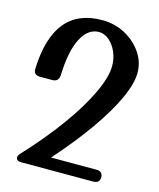

<svg xmlns="http://www.w3.org/2000/svg" viewBox="-115 -853 776 935"><g transform="rotate(15 273.0 -385.5)"><path d="M444 -60Q477 -60 477 -30Q477 0 444 0H84Q56 0 56 -18Q56 -29 68 -41Q165 -145 237 -244.5Q309 -344 348.5 -428Q388 -512 388 -567Q388 -605 373.5 -638Q359 -671 335 -691Q311 -711 284 -711Q229 -711 195.5 -646.5Q162 -582 158 -460Q156 -426 124 -426H62Q28 -426 30 -460Q42 -771 284 -771Q347 -771 399.5 -743Q452 -715 484 -668.5Q516 -622 516 -567Q516 -513 480 -434.5Q444 -356 377 -261Q310 -166 216 -60Z"/></g></svg>

Font: Yusei Magic
Style: Regular
Weight: 400
Designer: Tanukizamurai
Foundry: Yusei Magic Project
Version: Version 1.200